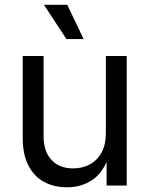

<svg xmlns="http://www.w3.org/2000/svg" viewBox="-20 -777 626 804"><path d="M260.7 7.3Q206.1 7.3 164.3 -15.4Q122.6 -38.1 98.9 -84Q75.2 -129.9 75.2 -198.7V-542.5H162.6V-206.1Q162.6 -142.6 195.8 -107.2Q229 -71.8 286.1 -71.8Q325.2 -71.8 356.2 -88.6Q387.2 -105.5 405.3 -138.4Q423.3 -171.4 423.3 -218.3V-542.5H510.7V0H426.3V-131.3H439.5Q414.1 -55.7 367.7 -24.2Q321.3 7.3 260.7 7.3ZM258.3 -613.3 164.1 -756.8H261.7L330.1 -613.3Z"/></svg>

Font: Inter 16pt
Style: Regular
Weight: 400
Version: Version 4.001;git-66647c0bb